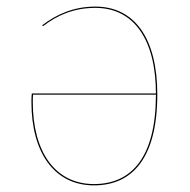

<svg xmlns="http://www.w3.org/2000/svg" viewBox="-20 -547 571 576"><path d="M266 -527.2C200.1 -527.2 148.9 -503.4 106.4 -471.1L109.4 -468.7C151 -500.7 201.4 -523.4 266 -523.4C379.5 -523.4 447.3 -431.5 447.8 -266.7H75.4C74.4 -257.7 74.3 -250.1 74.3 -240.3C74.3 -89.9 142.7 9.1 261.9 9.1C377.3 9.1 451.9 -73.1 451.9 -264C451.9 -431.1 384.2 -527.2 266 -527.2ZM261.9 5.2C144.9 5.2 78.4 -92.5 78.4 -240.3C78.4 -249.7 78.4 -256.3 79.3 -262.9H447.8C447.6 -75.9 375.2 5.2 261.9 5.2Z"/></svg>

Font: Fira Sans Four
Style: Regular
Weight: 100
Designer: Carrois Corporate & Edenspiekermann AG
Foundry: Carrois Corporate GbR & Edenspiekermann AG
Version: Version 4.203;PS 004.203;hotconv 1.0.88;makeotf.lib2.5.64775